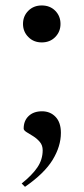

<svg xmlns="http://www.w3.org/2000/svg" viewBox="-20 -542 316 722"><path d="M137 -521.5Q168 -521.5 187.8 -501.5Q207.5 -481.5 207.5 -452Q207.5 -423 187.8 -402.8Q168 -382.5 137 -382.5Q106.5 -382.5 86.5 -402.8Q66.5 -423 66.5 -452Q66.5 -481.5 86.5 -501.5Q106.5 -521.5 137 -521.5ZM61.5 148Q100.5 117 120.5 87.5Q140.5 58 140.5 23Q140.5 4.5 129.8 -8.2Q119 -21 104.8 -29.8Q90.5 -38.5 79.8 -45.2Q69 -52 69 -58.5Q69 -88 87.8 -105.8Q106.5 -123.5 138 -123.5Q169 -123.5 189 -102.5Q209 -81.5 209 -42.5Q209 8 178 59Q147 110 74 160.5Z"/></svg>

Font: Newsreader Display
Style: Regular
Weight: 400
Designer: Hugues Gentile
Foundry: Production Type
Version: Version 1.001